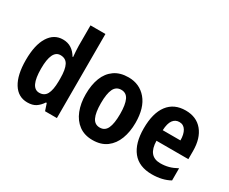

<svg xmlns="http://www.w3.org/2000/svg" viewBox="-115 -1127 1794 1503"><g transform="rotate(30 782.0 -375.0)"><path d="M214 10Q131 10 85 -64Q39 -138 39 -273Q39 -409 85.5 -483Q132 -557 212 -557Q256 -557 288.5 -536Q321 -515 343 -477H348Q346 -503 344 -528.5Q342 -554 342 -575V-760H477V0H370L349 -63H342Q318 -27 289 -8.5Q260 10 214 10ZM257 -102Q303 -102 323.5 -139.5Q344 -177 345 -256V-283Q345 -363 324.5 -402Q304 -441 256 -441Q176 -441 176 -274Q176 -102 257 -102Z M1029 -275Q1029 -194 1004.5 -129.5Q980 -65 930 -27.5Q880 10 803 10Q730 10 680 -27Q630 -64 604.5 -128.5Q579 -193 579 -275Q579 -360 603.5 -423Q628 -486 678.5 -521.5Q729 -557 805 -557Q905 -557 967 -484Q1029 -411 1029 -275ZM717 -273Q717 -189 737.5 -146Q758 -103 804 -103Q850 -103 870 -146Q890 -189 890 -275Q890 -359 870 -401.5Q850 -444 804 -444Q758 -444 737.5 -402Q717 -360 717 -273Z M1322 -556Q1420 -556 1474.5 -490Q1529 -424 1529 -309V-236H1241Q1243 -98 1354 -98Q1394 -98 1429 -107.5Q1464 -117 1502 -138V-28Q1434 10 1340 10Q1223 10 1164.5 -63Q1106 -136 1106 -270Q1106 -409 1162 -482.5Q1218 -556 1322 -556ZM1324 -453Q1288 -453 1266.5 -424Q1245 -395 1242 -332H1402Q1402 -387 1382 -420Q1362 -453 1324 -453Z"/></g></svg>

Font: Noto Sans Thai Cond
Style: Bold
Weight: 700
Width: 3
Designer: Monotype Design Team
Foundry: Monotype Imaging Inc.
Version: Version 2.002; ttfautohint (v1.8.4.7-5d5b)